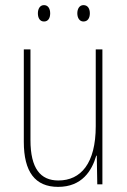

<svg xmlns="http://www.w3.org/2000/svg" viewBox="-20 -720 498 750"><path d="M128 -668C128 -651 135 -636 152 -636C168 -636 176 -649 176 -668C176 -686 168 -700 152 -700C135 -700 128 -684 128 -668ZM282 -668C282 -651 290 -636 306 -636C323 -636 331 -650 331 -668C331 -686 323 -700 306 -700C290 -700 282 -685 282 -668ZM380 -527H354V-227C354 -82 296 -15 208 -15C138 -15 99 -62 99 -173V-527H73V-166C73 -49 117 10 207 10C300 10 339 -53 356 -112H358L360 0H380Z"/></svg>

Font: Noto Sans Lao UI Cond Thin
Style: Regular
Weight: 100
Width: 3
Designer: Monotype Design Team
Foundry: Monotype Imaging Inc.
Version: Version 2.000